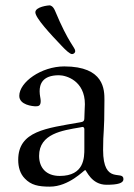

<svg xmlns="http://www.w3.org/2000/svg" viewBox="-20 -682 501 717"><path d="M112 -636C112 -615 169 -554 210 -511C225 -495 241 -480 249 -480C255 -480 261 -485 261 -491C261 -505 237 -518 185 -643C178 -659 169 -662 165 -662C161 -662 112 -657 112 -636ZM48 -85C48 -58 55 -33 73 -15C96 9 123 15 166 15C238 15 294 -47 298 -47C303 -47 320 8 378 8C420 8 441 2 441 -13C441 -49 365 11 365 -122C365 -197 370 -178 370 -308C370 -346 370 -434 220 -434C134 -434 52 -375 52 -324C52 -290 102 -285 114 -285C125 -285 132 -288 132 -305C132 -314 128 -326 128 -341C128 -366 137 -401 200 -401C228 -401 297 -380 297 -293C297 -277 295 -261 295 -241C295 -228 289 -227 278 -225C153 -203 48 -193 48 -85ZM126 -100C126 -183 214 -195 278 -206C281 -206 285 -208 288 -208C292 -208 295 -205 295 -199V-127C295 -94 295 -25 203 -25C153 -25 126 -55 126 -100Z"/></svg>

Font: OFL Sorts Mill Goudy
Style: Regular
Weight: 500
Version: Version 003.000